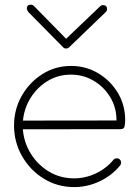

<svg xmlns="http://www.w3.org/2000/svg" viewBox="-20 -777 586 808"><path d="M292.5 10.3Q221.7 10.3 164.3 -25.1Q106.9 -60.5 73 -119.6Q39.1 -178.7 39.1 -249Q39.1 -315.9 71 -372.8Q103 -429.7 157.5 -464.6Q211.9 -499.5 279.3 -499.5Q341.3 -499.5 393.1 -468.8Q444.8 -438 475.8 -386.5Q506.8 -335 506.8 -271.5Q506.8 -257.8 504.4 -245.6Q502 -233.4 487.8 -233.4L76.2 -232.9Q80.6 -177.2 109.6 -130.4Q138.7 -83.5 186 -54.9Q233.4 -26.4 292 -26.4Q338.9 -26.4 383.1 -47.1Q427.2 -67.9 457 -104Q462.4 -110.8 471.7 -110.8Q479.5 -110.8 484.6 -105.5Q489.7 -100.1 489.7 -92.3Q489.7 -85.9 485.4 -80.6Q450.2 -37.6 398.9 -13.7Q347.7 10.3 292.5 10.3ZM470.2 -271Q470.2 -324.2 444.1 -367.7Q418 -411.1 374.5 -437Q331.1 -462.9 278.8 -462.9Q224.1 -462.9 180.2 -436Q136.2 -409.2 108.9 -365.2Q81.5 -321.3 76.7 -269.5L470.2 -270ZM246.1 -577.6 97.7 -728V-728.5Q97.2 -729.5 95 -733.9Q92.8 -738.3 92.8 -740.2Q92.8 -757.3 109.9 -757.3Q117.2 -757.3 122.6 -752L258.3 -613.8L401.4 -750.5Q406.2 -755.4 413.6 -755.4Q430.7 -755.4 430.7 -738.3Q430.7 -731.9 424.8 -726.1L270 -577.1Q265.6 -572.8 257.8 -572.8Q251 -572.8 246.1 -577.6Z"/></svg>

Font: Manjari Thin
Style: Regular
Weight: 100
Designer: Santhosh Thottingal <santhosh.thottingal@gmail.com>
Version: Version 2.000